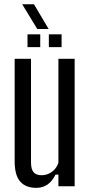

<svg xmlns="http://www.w3.org/2000/svg" viewBox="-20 -877 424 904"><path d="M150.5 7.5Q101.5 7.5 75.2 -22Q49 -51.5 49 -118V-600H126V-112.5Q126 -80.5 138 -66.2Q150 -52 176.5 -52Q202 -52 223.8 -67.5Q245.5 -83 255 -110.5V-600H331.5V0H255V-55H241.5Q226 -23.5 203.5 -8Q181 7.5 150.5 7.5ZM210 -655V-715.5H270V-655ZM109.5 -655V-715.5H169.5V-655ZM155.5 -740.5 84.5 -857H140L209 -740.5Z"/></svg>

Font: Big Shoulders Display Thin Medium
Style: Regular
Weight: 500
Version: Version 2.002